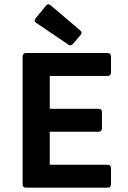

<svg xmlns="http://www.w3.org/2000/svg" viewBox="-20 -871 594 891"><path d="M148.4 -764.6 296.9 -664.1C304.7 -658.2 312.5 -660.2 318.4 -667L353.5 -708C360.4 -715.8 360.4 -722.7 352.5 -729.5L214.8 -846.7C207 -853.5 199.2 -852.5 193.4 -844.7L145.5 -786.1C138.7 -777.3 139.6 -770.5 148.4 -764.6ZM85 -609.4V-15.6C85 -5.9 90.8 0 100.6 0H479.5C489.3 0 495.1 -5.9 495.1 -15.6V-90.8C495.1 -100.6 489.3 -106.4 479.5 -106.4H210.9V-259.8H437.5C447.3 -259.8 453.1 -265.6 453.1 -275.4V-350.6C453.1 -360.4 447.3 -366.2 437.5 -366.2H210.9V-518.6H479.5C489.3 -518.6 495.1 -524.4 495.1 -534.2V-609.4C495.1 -619.1 489.3 -625 479.5 -625H100.6C90.8 -625 85 -619.1 85 -609.4Z"/></svg>

Font: Ed Sans Neue SemiBold
Style: Regular
Weight: 600
Designer: Stephen Hutchings
Version: Version 1.004;PS 001.004;hotconv 1.0.88;makeotf.lib2.5.64775